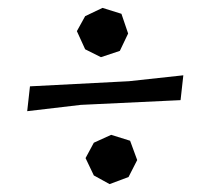

<svg xmlns="http://www.w3.org/2000/svg" viewBox="-20 -554 544 487"><path d="M185 -288 49 -272 56 -335 307 -348 445 -363 438 -300ZM196 -513 240 -534 288 -519 305 -469 284 -425 236 -409 196 -429 175 -475ZM218 -192 262 -212 310 -197 328 -148 306 -105 258 -87 218 -109 197 -153Z"/></svg>

Font: Alike Angular
Style: Regular
Weight: 400
Version: Version 1.210